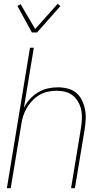

<svg xmlns="http://www.w3.org/2000/svg" viewBox="-20 -985 540 1005"><path d="M147 -815 71 -954 88 -963 164 -833 282 -965 296 -953 174 -815ZM16 0 137 -735H157L105 -420Q117 -445 136 -466Q155 -487 179 -501.5Q203 -516 230 -522Q257 -528 282 -528Q309 -528 334.5 -521.5Q360 -515 379 -499Q398 -483 409 -460Q420 -437 425 -412Q430 -387 428.5 -360.5Q427 -334 423 -307L372 0H352L403 -310Q407 -334 408.5 -358Q410 -382 406 -405Q402 -428 391 -448.5Q380 -469 363 -483.5Q346 -498 323.5 -504Q301 -510 276 -510Q254 -510 230.5 -505Q207 -500 186.5 -488Q166 -476 149 -458Q132 -440 120 -419.5Q108 -399 101 -376.5Q94 -354 91 -331L36 0Z"/></svg>

Font: Iosevka Curly Thin
Style: Italic
Weight: 100
Italic angle: -9°
Monospace: yes
Designer: Belleve Invis
Foundry: Belleve Invis
Version: Version 22.1.2; ttfautohint (v1.8.4)